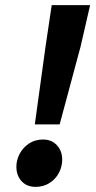

<svg xmlns="http://www.w3.org/2000/svg" viewBox="-20 -718 376 750"><path d="M116 -232 158 -537 182 -698H332L295 -537L213 -232ZM119 12Q85 12 64.5 -10Q44 -32 44 -67Q44 -93 57 -117.5Q70 -142 93.5 -157.5Q117 -173 148 -173Q182 -173 202.5 -150.5Q223 -128 223 -94Q223 -68 210.5 -43.5Q198 -19 174 -3.5Q150 12 119 12Z"/></svg>

Font: Source Sans 3 ExtraLight ExtraBold
Style: Italic
Weight: 800
Italic angle: -11°
Version: Version 3.052;hotconv 1.1.0;makeotfexe 2.6.0